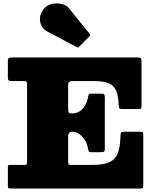

<svg xmlns="http://www.w3.org/2000/svg" viewBox="-20 -1079 880 1099"><path d="M113 -615H48Q32.5 -615 28.8 -619.5Q25 -624 25 -639V-727Q25 -744 31.2 -747Q37.5 -750 53 -750H769Q783.5 -750 786.8 -745Q790 -740 790 -726V-474Q790 -460 787.8 -457.5Q785.5 -455 771 -455H676Q665 -455 662.5 -460.2Q660 -465.5 659.5 -475Q658 -526 646.2 -556.8Q634.5 -587.5 604.8 -601.2Q575 -615 520 -615H399Q384.5 -615 377.2 -611.2Q370 -607.5 370 -591.5V-459Q370 -441 373.5 -435.5Q377 -430 389 -430H391.5Q430 -430 453.5 -457Q477 -484 483 -519Q485 -530.5 487.5 -536.8Q490 -543 500.5 -543H556Q572 -543 576 -539Q580 -535 580 -519V-229Q580 -216 576.5 -212Q573 -208 559 -208H505Q489.5 -208 487.2 -214.8Q485 -221.5 482.5 -234Q478.5 -257 465.2 -277.8Q452 -298.5 433.8 -311.8Q415.5 -325 396 -325H393Q370 -325 370 -296V-155Q370 -137.5 375 -136.2Q380 -135 397 -135H510Q573.5 -135 607.2 -151.2Q641 -167.5 654.5 -203Q668 -238.5 669.5 -296Q670.5 -315 672.5 -320Q674.5 -325 695 -325H780Q797 -325 798.5 -320.8Q800 -316.5 800 -300V-20Q800 -4.5 797 -2.2Q794 0 778 0H50Q35 0 30 -1Q25 -2 25 -18V-119Q25 -132 27.8 -133.5Q30.5 -135 43 -135H113Q129 -135 132 -137.5Q135 -140 135 -156V-596Q135 -609 130.8 -612Q126.5 -615 113 -615ZM419 -809.5 251 -898.5Q217.5 -916.5 210 -954.8Q202.5 -993 232.5 -1030Q249 -1050 277 -1056.2Q305 -1062.5 332.2 -1056.5Q359.5 -1050.5 373.5 -1033L490.5 -888.5Q499.5 -879.5 491 -870.5L434 -812.5Q430 -808 427.2 -807Q424.5 -806 419 -809.5Z"/></svg>

Font: Besley* Fatface
Style: Regular
Weight: 900
Designer: Owen Earl
Foundry: indestructible type*
Version: Version 3.000; ttfautohint (v1.8.3)